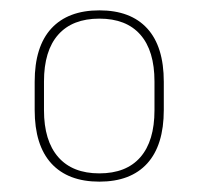

<svg xmlns="http://www.w3.org/2000/svg" viewBox="-20 -667 384 371"><path d="M172 -316Q111.5 -316 79.2 -351.2Q47 -386.5 47 -454.5V-509Q47 -577 79.2 -612Q111.5 -647 172 -647Q232.5 -647 264.5 -612Q296.5 -577 296.5 -509V-454.5Q296.5 -386.5 264.5 -351.2Q232.5 -316 172 -316ZM172 -332Q224 -332 251.2 -363.2Q278.5 -394.5 278.5 -454V-509.5Q278.5 -569 251.2 -600Q224 -631 172 -631Q120 -631 92.5 -600Q65 -569 65 -509.5V-454Q65 -395 92.5 -363.5Q120 -332 172 -332Z"/></svg>

Font: Anek Kannada Thin
Style: Regular
Weight: 250
Version: Version 1.003